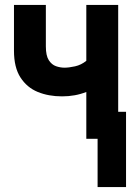

<svg xmlns="http://www.w3.org/2000/svg" viewBox="-20 -566 540 783"><path d="M332 0V-191Q287 -173 233 -173Q178 -173 134 -191Q90 -209 63.5 -250Q37 -291 37 -359V-546H167V-377Q167 -339 179 -320.5Q191 -302 208.5 -296Q226 -290 243 -290Q261 -290 286 -295.5Q311 -301 332 -318V-546H462V-110H494V197H378V0Z"/></svg>

Font: Noto Sans Mono ExtraCondensed
Style: Bold
Weight: 700
Width: 2
Designer: Monotype Design Team
Foundry: Monotype Imaging Inc.
Version: Version 2.014